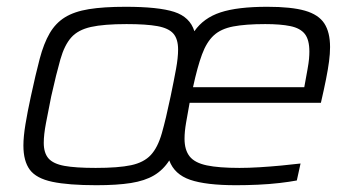

<svg xmlns="http://www.w3.org/2000/svg" viewBox="-20 -538 1046 566"><path d="M264 8Q182 8 134.5 -2Q87 -12 68 -37.5Q49 -63 49 -109Q49 -135 55 -171.5Q61 -208 71 -254Q85 -319 97 -364.5Q109 -410 126.5 -440Q144 -470 171.5 -487Q199 -504 242 -511Q285 -518 350 -518Q447 -518 493.5 -503Q540 -488 553 -446Q580 -485 630 -501.5Q680 -518 768 -518Q839 -518 879 -506.5Q919 -495 936 -469Q953 -443 953 -399Q953 -380 950 -357Q947 -334 941 -304Q935 -274 926 -235H539Q533 -202 528.5 -176Q524 -150 524 -129Q524 -96 539 -77Q554 -58 589.5 -50.5Q625 -43 686 -43Q713 -43 745.5 -45Q778 -47 809.5 -50Q841 -53 866 -56L855 -6Q834 -2 804 1.5Q774 5 740.5 6.5Q707 8 676 8Q587 8 540.5 -8Q494 -24 479 -65Q461 -37 434 -21Q407 -5 366 1.5Q325 8 264 8ZM262 -43Q329 -43 366.5 -51Q404 -59 424.5 -81Q445 -103 457 -145Q469 -187 483 -254Q493 -302 499 -335Q505 -368 505 -392Q505 -423 491 -439Q477 -455 444 -461Q411 -467 353 -467Q286 -467 248 -458.5Q210 -450 190 -427.5Q170 -405 158 -363Q146 -321 131 -254Q122 -209 115.5 -175Q109 -141 109 -117Q109 -87 123 -71Q137 -55 170 -49Q203 -43 262 -43ZM549 -281H877Q883 -314 886.5 -333.5Q890 -353 891 -364.5Q892 -376 892 -386Q892 -421 878.5 -438Q865 -455 836 -461Q807 -467 762 -467Q704 -467 667.5 -460Q631 -453 610 -433.5Q589 -414 575.5 -377.5Q562 -341 549 -281Z"/></svg>

Font: Saira SemiExpanded Light
Style: Italic
Weight: 300
Width: 6
Italic angle: -12°
Designer: Hector Gatti with collaboration of the Omnibus-Type team
Foundry: Omnibus-Type
Version: Version 1.101